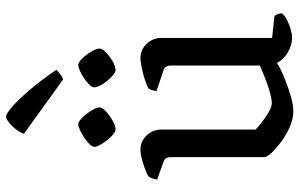

<svg xmlns="http://www.w3.org/2000/svg" viewBox="-197 -786 987 633"><g transform="rotate(-90 296.5 -469.5)"><path d="M246 4Q222 4 196 -7Q170 -18 147 -35Q124 -52 109.5 -67.5Q95 -83 95 -92V-400Q95 -408 92 -414.5Q89 -421 79 -424L21 -445Q23 -457 26 -464Q29 -471 32 -474Q48 -483 75.5 -491.5Q103 -500 119 -500Q147 -500 166.5 -479.5Q186 -459 186 -430V-120Q197 -110 212.5 -98Q228 -86 244.5 -76.5Q261 -67 273 -67Q286 -67 308 -73Q330 -79 354 -88.5Q378 -98 397 -106V-400Q397 -408 393.5 -415Q390 -422 381 -424L313 -447Q314 -458 317 -465Q320 -472 322 -474Q333 -480 352 -486Q371 -492 391 -496Q411 -500 421 -500Q449 -500 468.5 -479.5Q488 -459 488 -430V-66L561 -58Q563 -55 566 -48.5Q569 -42 569 -34Q563 -25 548.5 -17.5Q534 -10 517.5 -5Q501 0 490 0Q464 0 439.5 -14.5Q415 -29 406 -50Q385 -37 355.5 -25Q326 -13 296.5 -4.5Q267 4 246 4ZM382 -582Q376 -582 366 -590Q356 -598 346.5 -609.5Q337 -621 331 -632.5Q325 -644 325 -651Q325 -659 333.5 -668Q342 -677 354.5 -685.5Q367 -694 379.5 -699.5Q392 -705 398 -705Q406 -705 415 -697Q424 -689 433 -677Q442 -665 447.5 -653.5Q453 -642 453 -634Q453 -626 440 -613.5Q427 -601 410.5 -591.5Q394 -582 382 -582ZM187 -582Q180 -582 170.5 -589.5Q161 -597 151.5 -609Q142 -621 135.5 -632.5Q129 -644 129 -651Q129 -659 138 -668Q147 -677 159.5 -685.5Q172 -694 184.5 -699.5Q197 -705 204 -705Q210 -705 219.5 -697Q229 -689 238 -677Q247 -665 253 -653.5Q259 -642 259 -634Q259 -626 245.5 -613.5Q232 -601 215 -591.5Q198 -582 187 -582ZM351 -755 172 -884Q177 -898 187.5 -911.5Q198 -925 210 -934Q222 -943 229 -943Q238 -943 261.5 -922.5Q285 -902 317 -864.5Q349 -827 383 -777Q379 -773 370 -765.5Q361 -758 351 -755Z"/></g></svg>

Font: Texturina Medium 12pt
Style: Regular
Weight: 400
Version: Version 1.002